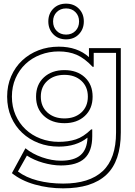

<svg xmlns="http://www.w3.org/2000/svg" viewBox="-20 -814 740 1049"><path d="M640 -551V-90Q640 67 561 141Q482 215 325 215Q244 215 170 194Q96 173 45 132L119 -4Q157 27 210 45.5Q263 64 313 64Q385 64 420.5 33Q456 2 458 -62Q397 -13 301 -13Q242 -13 191 -32.5Q140 -52 101.5 -88Q63 -124 41 -174.5Q19 -225 19 -286Q19 -347 41 -397.5Q63 -448 101.5 -484Q140 -520 191 -539.5Q242 -559 301 -559Q403 -559 466 -502V-551ZM492 -525V-449H486Q442 -496 399 -514.5Q356 -533 301 -533Q248 -533 201 -515Q154 -497 119.5 -464.5Q85 -432 65 -386.5Q45 -341 45 -286Q45 -231 65 -185.5Q85 -140 119.5 -107.5Q154 -75 201 -57Q248 -39 301 -39Q353 -39 394.5 -52.5Q436 -66 478 -107H484V-70Q484 12 442.5 51Q401 90 313 90Q289 90 264 86Q239 82 214.5 75Q190 68 167.5 58Q145 48 127 36L78 123Q122 156 186 172.5Q250 189 325 189Q468 189 541 121Q614 53 614 -90V-525ZM486 -286Q486 -220 443.5 -180.5Q401 -141 332 -141Q263 -141 220 -180.5Q177 -220 177 -286Q177 -352 220 -391.5Q263 -431 332 -431Q401 -431 443.5 -391.5Q486 -352 486 -286ZM460 -286Q460 -340 424.5 -372.5Q389 -405 332 -405Q275 -405 239 -372.5Q203 -340 203 -286Q203 -232 239 -199.5Q275 -167 332 -167Q389 -167 424.5 -199.5Q460 -232 460 -286ZM270 -697Q270 -665 290 -645Q310 -625 341 -625Q372 -625 392 -645Q412 -665 412 -697Q412 -728 392 -748Q372 -768 341 -768Q310 -768 290 -748Q270 -728 270 -697ZM244 -697Q244 -739 271 -766.5Q298 -794 341 -794Q384 -794 411 -766.5Q438 -739 438 -697Q438 -655 411 -627Q384 -599 341 -599Q298 -599 271 -627Q244 -655 244 -697Z"/></svg>

Font: CMG Sans Outline
Style: Outline
Weight: 700
Designer: Julieta Ulanovsky
Foundry: Julieta Ulanovsky
Version: Version 7.200